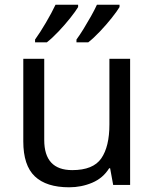

<svg xmlns="http://www.w3.org/2000/svg" viewBox="-20 -786 658 816"><path d="M533 -536V0H461L448 -71H444Q418 -29 372 -9.5Q326 10 274 10Q177 10 128 -36.5Q79 -83 79 -185V-536H168V-191Q168 -63 287 -63Q376 -63 410.5 -113Q445 -163 445 -257V-536ZM488 -756Q478 -739 455 -710Q432 -681 405 -652.5Q378 -624 355 -606H305V-618Q319 -637 335 -663Q351 -689 366.5 -716.5Q382 -744 392 -766H488ZM312 -756Q302 -739 279 -710Q256 -681 229 -652.5Q202 -624 179 -606H129V-618Q150 -647 175 -689.5Q200 -732 216 -766H312Z"/></svg>

Font: Noto Sans Symbols 2
Style: Regular
Weight: 400
Designer: Monotype Design Team
Foundry: Monotype Imaging Inc.
Version: Version 2.008; ttfautohint (v1.8.4.7-5d5b)